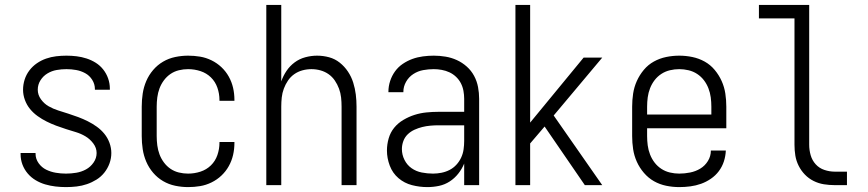

<svg xmlns="http://www.w3.org/2000/svg" viewBox="-20 -755 3540 783"><path d="M249 8Q228 8 206.5 5.5Q185 3 164.5 -3Q144 -9 125.5 -20Q107 -31 93 -47.5Q79 -64 71.5 -84Q64 -104 64 -126V-131H125V-128Q125 -107 137.5 -89.5Q150 -72 168.5 -63Q187 -54 207.5 -50.5Q228 -47 249 -47Q270 -47 291 -50.5Q312 -54 330.5 -64Q349 -74 361.5 -92Q374 -110 374 -131Q374 -152 360.5 -170Q347 -188 328.5 -199Q310 -210 290 -216Q270 -222 249.5 -228.5Q229 -235 209 -242.5Q189 -250 170 -259.5Q151 -269 133.5 -281.5Q116 -294 102.5 -310.5Q89 -327 81.5 -347.5Q74 -368 74 -389Q74 -410 80.5 -430.5Q87 -451 100 -468Q113 -485 130.5 -497Q148 -509 168 -516Q188 -523 209 -525.5Q230 -528 251 -528Q272 -528 292.5 -525.5Q313 -523 333 -516.5Q353 -510 370.5 -499Q388 -488 401 -471.5Q414 -455 421 -435Q428 -415 428 -394V-389H367V-392Q367 -412 356 -429.5Q345 -447 327.5 -456.5Q310 -466 290.5 -469.5Q271 -473 251 -473Q231 -473 211 -469.5Q191 -466 173.5 -455.5Q156 -445 145 -427.5Q134 -410 134 -389Q134 -368 147 -350Q160 -332 178.5 -321.5Q197 -311 217.5 -304.5Q238 -298 258.5 -291.5Q279 -285 299 -277.5Q319 -270 338 -260.5Q357 -251 374.5 -238.5Q392 -226 405.5 -209.5Q419 -193 426.5 -172.5Q434 -152 434 -131Q434 -109 426.5 -88.5Q419 -68 405.5 -51Q392 -34 373.5 -22.5Q355 -11 334.5 -4Q314 3 292.5 5.5Q271 8 249 8Z M747 8Q721 8 694.5 2.5Q668 -3 645 -16.5Q622 -30 604.5 -50.5Q587 -71 576.5 -95.5Q566 -120 562 -146.5Q558 -173 558 -200V-320Q558 -347 562 -373.5Q566 -400 576.5 -424.5Q587 -449 604.5 -469.5Q622 -490 645 -503.5Q668 -517 694.5 -522.5Q721 -528 747 -528Q772 -528 796 -524Q820 -520 842.5 -509Q865 -498 883 -481Q901 -464 913 -442.5Q925 -421 930.5 -397Q936 -373 936 -348V-344H875V-347Q875 -373 866.5 -397.5Q858 -422 840 -439.5Q822 -457 797.5 -465Q773 -473 747 -473Q728 -473 709.5 -468.5Q691 -464 675.5 -453.5Q660 -443 648.5 -427.5Q637 -412 630.5 -394.5Q624 -377 621.5 -358Q619 -339 619 -320V-200Q619 -181 621.5 -162Q624 -143 630.5 -125.5Q637 -108 648.5 -92.5Q660 -77 675.5 -66.5Q691 -56 709.5 -51.5Q728 -47 747 -47Q773 -47 797.5 -55Q822 -63 840 -80.5Q858 -98 866.5 -122.5Q875 -147 875 -173V-176H936V-172Q936 -147 930.5 -123Q925 -99 913 -77.5Q901 -56 883 -39Q865 -22 842.5 -11Q820 0 796 4Q772 8 747 8Z M1066 0V-735H1127V-423Q1135 -446 1148.5 -466Q1162 -486 1181.5 -500.5Q1201 -515 1225 -521.5Q1249 -528 1273 -528Q1298 -528 1322 -521.5Q1346 -515 1365.5 -499.5Q1385 -484 1399 -463Q1413 -442 1420.5 -418Q1428 -394 1431 -369.5Q1434 -345 1434 -320V0H1373V-320Q1373 -339 1371 -357.5Q1369 -376 1362.5 -393.5Q1356 -411 1345.5 -426.5Q1335 -442 1320 -452.5Q1305 -463 1287 -468Q1269 -473 1250 -473Q1231 -473 1213 -468Q1195 -463 1180 -452.5Q1165 -442 1154.5 -426.5Q1144 -411 1137.5 -393.5Q1131 -376 1129 -357.5Q1127 -339 1127 -320V0Z M1723 8Q1691 8 1660 0Q1629 -8 1605 -28.5Q1581 -49 1569.5 -79.5Q1558 -110 1558 -141Q1558 -166 1565 -190.5Q1572 -215 1587.5 -234Q1603 -253 1625 -266Q1647 -279 1670.5 -286.5Q1694 -294 1719 -296.5Q1744 -299 1768 -299H1873V-352Q1873 -368 1870 -384.5Q1867 -401 1859.5 -415.5Q1852 -430 1840 -441.5Q1828 -453 1813 -460Q1798 -467 1781.5 -470Q1765 -473 1749 -473Q1727 -473 1705.5 -469Q1684 -465 1665.5 -453Q1647 -441 1636 -421.5Q1625 -402 1625 -381V-379H1564V-381Q1564 -403 1571 -424.5Q1578 -446 1591 -464Q1604 -482 1622.5 -494.5Q1641 -507 1661.5 -514.5Q1682 -522 1704.5 -525Q1727 -528 1749 -528Q1773 -528 1797 -524Q1821 -520 1843 -510Q1865 -500 1883.5 -483.5Q1902 -467 1913.5 -445.5Q1925 -424 1929.5 -400Q1934 -376 1934 -352V0H1873V-88Q1864 -66 1849 -47Q1834 -28 1814 -15Q1794 -2 1770.5 3Q1747 8 1723 8ZM1746 -47Q1763 -47 1780.5 -50.5Q1798 -54 1813.5 -62Q1829 -70 1841 -83Q1853 -96 1860.5 -112Q1868 -128 1870.5 -145.5Q1873 -163 1873 -180V-244H1768Q1752 -244 1735 -242.5Q1718 -241 1702 -237Q1686 -233 1670.5 -226Q1655 -219 1643 -207.5Q1631 -196 1625 -180Q1619 -164 1619 -147Q1619 -124 1629.5 -103Q1640 -82 1658.5 -69Q1677 -56 1700 -51.5Q1723 -47 1746 -47Z M2436 0H2365L2201 -239L2142 -170V0H2082V-735H2142V-255L2360 -520H2436L2238 -284Z M2750 8Q2723 8 2696.5 2.5Q2670 -3 2647 -16Q2624 -29 2606 -50Q2588 -71 2577 -95.5Q2566 -120 2562 -146.5Q2558 -173 2558 -200V-320Q2558 -347 2562 -373.5Q2566 -400 2577 -424.5Q2588 -449 2605.5 -470Q2623 -491 2646.5 -504Q2670 -517 2696.5 -522.5Q2723 -528 2750 -528Q2777 -528 2803.5 -522.5Q2830 -517 2853.5 -504Q2877 -491 2894.5 -470Q2912 -449 2923 -424.5Q2934 -400 2938 -373.5Q2942 -347 2942 -320V-232H2619V-200Q2619 -181 2621.5 -162Q2624 -143 2631 -125Q2638 -107 2649.5 -92Q2661 -77 2677 -66.5Q2693 -56 2712 -51.5Q2731 -47 2750 -47Q2772 -47 2794.5 -51.5Q2817 -56 2836 -67.5Q2855 -79 2867 -98.5Q2879 -118 2879 -141H2940Q2939 -118 2932 -96.5Q2925 -75 2911.5 -57Q2898 -39 2879 -26Q2860 -13 2839 -5.5Q2818 2 2795.5 5Q2773 8 2750 8ZM2619 -288H2881V-320Q2881 -339 2878.5 -358Q2876 -377 2869 -395Q2862 -413 2850.5 -428Q2839 -443 2823 -453.5Q2807 -464 2788 -468.5Q2769 -473 2750 -473Q2731 -473 2712 -468.5Q2693 -464 2677 -453.5Q2661 -443 2649.5 -428Q2638 -413 2631 -395Q2624 -377 2621.5 -358Q2619 -339 2619 -320Z M3434 0H3384Q3362 0 3340 -3.5Q3318 -7 3298 -17Q3278 -27 3262.5 -43Q3247 -59 3237 -79Q3227 -99 3223.5 -120.5Q3220 -142 3220 -165V-680H3075V-735H3280V-165Q3280 -143 3286 -122Q3292 -101 3306.5 -85Q3321 -69 3342 -62Q3363 -55 3384 -55H3434Z"/></svg>

Font: Iosevka Fixed SS04 Light
Style: Regular
Weight: 300
Monospace: yes
Designer: Belleve Invis
Foundry: Belleve Invis
Version: Version 32.5.0